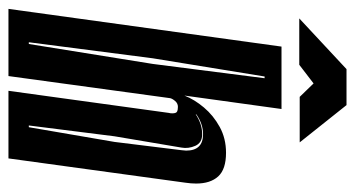

<svg xmlns="http://www.w3.org/2000/svg" viewBox="-216 -612 820 443"><g transform="rotate(90 193.5 -390.0)"><path d="M-8 0 79 -630H223L192 -406Q201 -429 219.5 -451Q238 -473 264.5 -487.5Q291 -502 324 -502Q362 -502 378.5 -484Q395 -466 395 -433Q395 -427 394.5 -421Q394 -415 393 -408L337 0H181L232 -370Q233 -373 233 -378Q233 -387 229 -389Q225 -391 218 -391Q210 -391 204.5 -384.5Q199 -378 198 -373L147 0ZM69 -47H73L119 -333L152 -591H148L106 -333ZM261 -47H265L299 -245L318 -399Q318 -402 318.5 -404.5Q319 -407 319 -410Q319 -449 281 -449Q258 -449 236 -434L235 -432Q258 -447 281 -447Q301 -447 308 -431Q315 -415 312 -399L286 -245ZM14 -671 131 -780H214L300 -672H195L164 -704L121 -671Z"/></g></svg>

Font: Alumni Sans Inline One
Style: Italic
Weight: 400
Italic angle: -8°
Designer: Robert E. Leuschke
Foundry: Robert E. Leuschke
Version: Version 1.100; ttfautohint (v1.8.3)